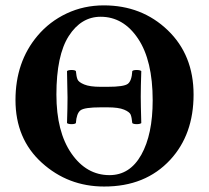

<svg xmlns="http://www.w3.org/2000/svg" viewBox="-20 -678 770 708"><path d="M351.1 -357.9H377Q437 -357.9 451.4 -368.9Q465.8 -379.9 467.8 -416Q471.7 -419.9 483.9 -419.9Q496.1 -419.9 501 -416Q499 -356 499 -321.8Q499 -293.9 501 -224.1Q496.1 -220.2 484.1 -220.2Q472.2 -220.2 467.8 -224.1Q465.8 -245.1 461.9 -255.1Q458 -265.1 437.5 -273.7Q417 -282.2 377 -282.2H351.1Q291 -282.2 276.6 -271Q262.2 -259.8 259.8 -224.1Q255.9 -220.2 243.9 -220.2Q231.9 -220.2 227.1 -224.1Q229 -284.2 229 -317.9Q229 -345.7 227.1 -416Q231.9 -419.9 243.9 -419.9Q255.9 -419.9 259.8 -416Q261.7 -395 265.9 -385Q270 -375 290.5 -366.5Q311 -357.9 351.1 -357.9ZM351.1 -616.2Q279.3 -616.2 233.6 -545.2Q188 -474.1 188 -329.1Q188 -191.9 243.4 -112.1Q298.8 -32.2 383.8 -32.2Q459 -32.2 501 -107.2Q543 -182.1 543 -308.1Q543 -455.1 489 -535.6Q435.1 -616.2 351.1 -616.2ZM693.8 -329.1Q693.8 -182.1 607.9 -88.9Q516.1 10.3 363.8 9.8Q231 9.8 134 -78.1Q37.1 -166 37.1 -309.1Q37.1 -449.7 118.2 -545.9Q162.6 -598.6 225.8 -628.4Q289.1 -658.2 362.8 -658.2Q502.9 -658.2 598.4 -566.7Q693.8 -475.1 693.8 -329.1Z"/></svg>

Font: Linux Libertine
Style: Bold
Weight: 700
Designer: Philipp H. Poll
Foundry: Philipp H. Poll
Version: Version 5.0.3